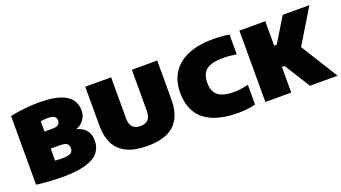

<svg xmlns="http://www.w3.org/2000/svg" viewBox="-53 -1050 2673 1504"><g transform="rotate(-20 1283.5 -298.0)"><path d="M268.5 9Q236 9 197.2 7Q158.5 5 121.2 1.8Q84 -1.5 55.5 -5.5V-578Q88.5 -585.5 129.5 -591.2Q170.5 -597 212.2 -600.2Q254 -603.5 290 -603.5Q447 -603.5 518.2 -560Q589.5 -516.5 589.5 -429.5Q589.5 -398 576 -372Q562.5 -346 540.2 -328.5Q518 -311 491.5 -304L491 -308.5Q521.5 -303 547.8 -287.2Q574 -271.5 590 -243.5Q606 -215.5 606 -172.5Q606 -116 573.2 -75.2Q540.5 -34.5 466.2 -12.8Q392 9 268.5 9ZM317.5 -129.5Q353 -129.5 373.2 -135Q393.5 -140.5 401.8 -152.2Q410 -164 410 -182Q410 -210 392.5 -221Q375 -232 333.5 -232H241V-374H320.5Q359.5 -374 374.5 -385Q389.5 -396 389.5 -419Q389.5 -443.5 373.5 -454.2Q357.5 -465 318 -465Q306 -465 291.2 -464Q276.5 -463 260 -460V-132Q278.5 -130.5 292 -130Q305.5 -129.5 317.5 -129.5Z M982 8Q877 8 810.2 -24Q743.5 -56 711.8 -118Q680 -180 680 -270.5V-595H895.5V-253Q895.5 -204 917.5 -180.5Q939.5 -157 982 -157Q1025 -157 1046.8 -180.5Q1068.5 -204 1068.5 -253V-595H1280V-270.5Q1280 -180 1248.8 -118Q1217.5 -56 1151.8 -24Q1086 8 982 8Z M1740 8Q1616 8 1532 -25.8Q1448 -59.5 1405.2 -127.2Q1362.5 -195 1362.5 -296Q1362.5 -392 1406.5 -460.8Q1450.5 -529.5 1536.2 -566.2Q1622 -603 1747 -603Q1781.5 -603 1816.2 -600.5Q1851 -598 1882 -592V-427.5Q1856 -432 1827.2 -434.8Q1798.5 -437.5 1767.5 -437.5Q1703.5 -437.5 1664 -422.2Q1624.5 -407 1606.5 -376Q1588.5 -345 1588.5 -297Q1588.5 -249.5 1606 -218.5Q1623.5 -187.5 1661.8 -172.5Q1700 -157.5 1763 -157.5Q1792.5 -157.5 1824 -162.2Q1855.5 -167 1882 -173V-8.5Q1853.5 -1 1815 3.5Q1776.5 8 1740 8Z M2336.5 0 2148 -302 2326 -595H2548.5L2357 -279L2361 -331L2567 0ZM1965 0V-595H2180.5V0ZM2152.5 -214V-391H2226.5V-214Z"/></g></svg>

Font: Encode Sans SC Black
Style: Regular
Weight: 900
Version: Version 3.002